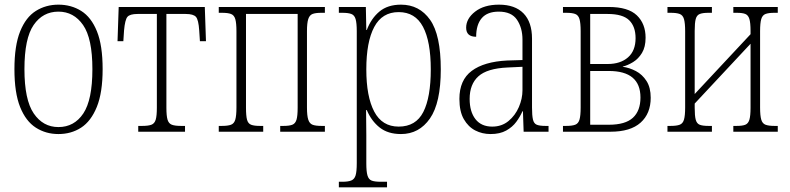

<svg xmlns="http://www.w3.org/2000/svg" viewBox="-20 -566 3395 825"><path d="M231 10Q177 10 134 -17.5Q91 -45 66.5 -106Q42 -167 42 -269Q42 -370 66.5 -431Q91 -492 134 -519Q177 -546 231 -546Q286 -546 329 -519Q372 -492 396.5 -431.5Q421 -371 421 -269Q421 -168 396 -106.5Q371 -45 328.5 -17.5Q286 10 231 10ZM231 -20Q299 -20 338 -78.5Q377 -137 377 -269Q377 -401 337 -458.5Q297 -516 231 -516Q164 -516 124.5 -458.5Q85 -401 85 -269Q85 -137 125 -78.5Q165 -20 231 -20Z M574 0V-25H592Q617 -25 630.5 -30Q644 -35 649 -51.5Q654 -68 654 -103V-506H571Q538 -506 527.5 -493.5Q517 -481 513 -435L510 -389H485L490 -536H860L865 -389H839L836 -435Q833 -481 822 -493.5Q811 -506 778 -506H695V-103Q695 -68 700 -51.5Q705 -35 718.5 -30Q732 -25 757 -25H775V0Z M920 0V-25H934Q959 -25 972.5 -30Q986 -35 991 -52Q996 -69 996 -104V-432Q996 -467 991 -484Q986 -501 972.5 -506Q959 -511 934 -511H920V-536H1376V-511H1361Q1336 -511 1323 -506Q1310 -501 1304.5 -484Q1299 -467 1299 -432V-104Q1299 -69 1304.5 -52Q1310 -35 1323 -30Q1336 -25 1361 -25H1376V0H1184V-25H1199Q1223 -25 1236 -30Q1249 -35 1254 -51.5Q1259 -68 1259 -103V-506H1037V-103Q1037 -68 1041.5 -51.5Q1046 -35 1059 -30Q1072 -25 1096 -25H1111V0Z M1436 239V215H1451Q1476 215 1489.5 209.5Q1503 204 1508 187.5Q1513 171 1513 135V-432Q1513 -467 1508 -484Q1503 -501 1489.5 -506Q1476 -511 1451 -511H1436V-536H1552L1554 -437H1556Q1575 -487 1610.5 -516.5Q1646 -546 1703 -546Q1782 -546 1828 -481Q1874 -416 1874 -268Q1874 -124 1827.5 -57Q1781 10 1703 10Q1647 10 1611.5 -18Q1576 -46 1556 -93H1553Q1554 -48 1554 15V136Q1554 171 1559 188Q1564 205 1577 210Q1590 215 1616 215H1643V239ZM1693 -22Q1767 -22 1799 -85Q1831 -148 1831 -268Q1831 -388 1797.5 -451Q1764 -514 1693 -514Q1622 -514 1588 -450Q1554 -386 1554 -268Q1554 -151 1588 -86.5Q1622 -22 1693 -22Z M2088 10Q2052 10 2022 -5.5Q1992 -21 1973 -54Q1954 -87 1954 -141Q1954 -222 2007 -261.5Q2060 -301 2159 -306L2225 -308V-396Q2225 -446 2201.5 -481Q2178 -516 2123 -516Q2074 -516 2050 -488Q2026 -460 2026 -408Q1983 -408 1983 -447Q1983 -486 2021.5 -516Q2060 -546 2124 -546Q2193 -546 2229.5 -508.5Q2266 -471 2266 -400V-104Q2266 -70 2270 -52.5Q2274 -35 2286.5 -30Q2299 -25 2323 -25H2337V0H2230L2227 -88H2225Q2215 -65 2198.5 -42.5Q2182 -20 2155 -5Q2128 10 2088 10ZM2095 -22Q2136 -22 2165 -46Q2194 -70 2209.5 -106Q2225 -142 2225 -178V-279L2161 -276Q2073 -272 2035.5 -238Q1998 -204 1998 -141Q1998 -86 2023 -54Q2048 -22 2095 -22Z M2399 0V-25H2413Q2438 -25 2451.5 -30Q2465 -35 2470 -52Q2475 -69 2475 -104V-432Q2475 -467 2470 -484Q2465 -501 2451.5 -506Q2438 -511 2413 -511H2399V-536H2596Q2679 -536 2716.5 -500Q2754 -464 2754 -404Q2754 -364 2738.5 -338.5Q2723 -313 2700 -299Q2677 -285 2656 -280V-279Q2685 -275 2712.5 -260.5Q2740 -246 2758 -218Q2776 -190 2776 -146Q2776 -78 2732.5 -39Q2689 0 2603 0ZM2516 -291H2591Q2646 -291 2678.5 -319.5Q2711 -348 2711 -402Q2711 -452 2683.5 -479Q2656 -506 2591 -506H2516ZM2516 -30H2596Q2667 -30 2699.5 -60Q2732 -90 2732 -147Q2732 -261 2596 -261H2516Z M2848 0V-25H2862Q2887 -25 2900.5 -30Q2914 -35 2919 -52Q2924 -69 2924 -104V-432Q2924 -467 2919 -484Q2914 -501 2900.5 -506Q2887 -511 2862 -511H2848V-536H3039V-511H3024Q3000 -511 2987 -506Q2974 -501 2969.5 -484.5Q2965 -468 2965 -433V-162L3205 -419V-433Q3205 -468 3200 -484.5Q3195 -501 3182.5 -506Q3170 -511 3146 -511H3131V-536H3322V-511H3307Q3283 -511 3269.5 -506Q3256 -501 3251 -484Q3246 -467 3246 -432V-104Q3246 -69 3251 -52Q3256 -35 3269.5 -30Q3283 -25 3307 -25H3322V0H3131V-25H3146Q3170 -25 3182.5 -30Q3195 -35 3200 -51.5Q3205 -68 3205 -103V-378L2965 -121V-103Q2965 -68 2969.5 -51.5Q2974 -35 2986.5 -30Q2999 -25 3024 -25H3039V0Z"/></svg>

Font: Noto Serif Condensed ExtraLight
Style: Regular
Weight: 200
Width: 3
Designer: Monotype Design Team
Foundry: Monotype Imaging Inc.
Version: Version 2.013; ttfautohint (v1.8.4.7-5d5b)